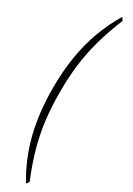

<svg xmlns="http://www.w3.org/2000/svg" viewBox="-295 -915 767 1107"><g transform="rotate(30 89.0 -362.0)"><path d="M152.3 173.8 139.2 192.9Q92.8 117.2 61.5 32.2Q-2.4 -140.1 -2.4 -362.8Q-2.4 -471.7 13.2 -569.8Q43.5 -759.8 139.2 -917L152.3 -897.9Q111.3 -797.4 87.9 -711.7Q64.5 -626 54.4 -542.2Q44.4 -458.5 44.4 -362.3Q44.4 -266.1 54.4 -182.1Q64.5 -98.1 87.6 -12.7Q110.8 72.8 152.3 173.8Z"/></g></svg>

Font: Scarab Serif
Style: Condensed-Light
Weight: 300
Designer: John Roberts
Foundry: Scarab
Version: 1.0